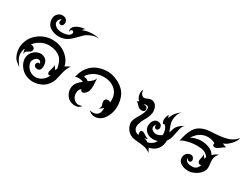

<svg xmlns="http://www.w3.org/2000/svg" viewBox="-55 -1190 2310 1761"><g transform="rotate(30 1100.0 -310.0)"><path d="M407 -130Q395 -118 385 -125Q373 -140 378 -157Q383 -174 389.5 -197Q396 -220 390 -230Q405 -215 420 -190Q423 -201 430 -212Q413 -294 380 -320Q333 -359 260 -360Q211 -361 166 -334Q121 -307 110 -280Q129 -288 147 -268Q155 -258 151 -244Q147 -230 137.5 -223.5Q128 -217 118 -213Q92 -203 90 -170Q88 -174 80 -220Q71 -209 68 -180Q65 -151 73.5 -126Q82 -101 120 -50Q104 -62 99 -66Q94 -70 87.5 -75Q81 -80 78.5 -82Q76 -84 72 -88Q57 -103 50 -120Q19 -188 40 -260.5Q61 -333 127.5 -378.5Q194 -424 277 -419.5Q360 -415 420 -360Q465 -319 477 -262Q504 -281 530 -290Q498 -258 481 -167Q471 -114 457 -90Q428 -39 390 -20Q319 16 252 0Q185 -16 149 -71.5Q113 -127 130 -180Q137 -203 156.5 -222.5Q176 -242 200 -250Q244 -265 280 -240Q307 -221 310 -177.5Q313 -134 290 -120Q279 -114 264 -117Q249 -120 242 -128Q228 -143 239.5 -161.5Q251 -180 270 -170Q263 -199 240 -200Q225 -201 210.5 -188.5Q196 -176 188 -155Q180 -134 201 -97.5Q222 -61 264 -48.5Q306 -36 348.5 -59Q391 -82 407 -130Z M280 -630Q285 -619 282.5 -603.5Q280 -588 272 -581.5Q264 -575 254.5 -575Q245 -575 240 -580Q223 -597 240 -620Q230 -623 221.5 -613Q213 -603 210 -590Q204 -565 225 -545Q256 -515 317 -521Q378 -527 390 -562Q392 -568 388 -576Q380 -592 363.5 -581Q347 -570 361 -556Q357 -557 353.5 -562Q350 -567 349 -572Q346 -597 367 -616.5Q388 -636 420 -645.5Q452 -655 475 -655Q464 -651 457.5 -643.5Q451 -636 450 -630Q481 -645 521 -649Q561 -653 587.5 -649.5Q614 -646 620 -640Q597 -648 551.5 -632Q506 -616 480 -590Q474 -584 447 -556Q420 -528 410 -520Q373 -488 340 -480Q264 -460 200 -500Q167 -521 159.5 -564.5Q152 -608 176 -635Q200 -662 234 -659.5Q268 -657 280 -630Z M694 -225Q650 -243 608 -230Q649 -405 824 -420Q896 -426 965.5 -387.5Q1035 -349 1060 -290Q1079 -245 1080 -193Q1081 -141 1065 -102Q1033 -21 973 -5Q919 9 880 -30Q932 -17 963 -45Q983 -63 983 -115Q954 -90 943 -85Q957 -108 954 -120.5Q951 -133 946 -148.5Q941 -164 947.5 -178Q954 -192 966 -194Q994 -200 1003 -185Q1007 -199 1005 -225Q1000 -296 938 -335Q899 -360 841 -360Q755 -360 697 -301Q680 -284 680 -270Q710 -270 729 -251Q757 -271 772 -286.5Q787 -302 790 -320Q790 -311 793 -276Q800 -201 780 -170Q771 -156 757 -146Q743 -136 733.5 -139Q724 -142 720 -148Q716 -154 720 -160Q689 -147 690 -100Q692 -52 734 -28Q756 -15 800 -30Q777 5 726.5 0.5Q676 -4 650 -40Q613 -92 630 -150Q640 -185 694 -225Z M1470 -70Q1463 -63 1458.5 -63Q1454 -63 1449.5 -62Q1445 -61 1440 -60Q1467 -53 1485 -40Q1544 -58 1559 -98Q1522 -85 1484.5 -93Q1447 -101 1426 -130Q1405 -159 1414.5 -200Q1424 -241 1455 -253Q1468 -257 1484 -253.5Q1500 -250 1508 -241Q1516 -232 1517.5 -218.5Q1519 -205 1514.5 -197Q1510 -189 1502 -185.5Q1494 -182 1488 -184Q1468 -191 1472 -217Q1463 -212 1459 -199Q1451 -171 1478 -155Q1520 -130 1572 -168Q1573 -230 1540 -260Q1538 -262 1530 -259.5Q1522 -257 1520 -260Q1506 -282 1511 -312Q1516 -342 1530 -360Q1525 -345 1540 -330Q1544 -356 1567 -386Q1590 -416 1620 -435Q1585 -406 1580 -340Q1578 -311 1587 -285.5Q1596 -260 1603 -242Q1610 -224 1613 -219Q1615 -226 1622 -250.5Q1629 -275 1640 -290Q1664 -321 1707 -343Q1686 -328 1677 -292Q1668 -256 1660 -212.5Q1652 -169 1630 -144Q1630 -84 1599.5 -49Q1569 -14 1518 -3Q1529 15 1540 40Q1510 14 1469.5 7.5Q1429 1 1388 -2Q1312 -7 1280 -60Q1260 -93 1260 -122.5Q1260 -152 1297.5 -213.5Q1335 -275 1330 -310Q1328 -326 1315 -330Q1292 -338 1280 -320Q1301 -327 1309.5 -320Q1318 -313 1321.5 -301Q1325 -289 1320 -280Q1308 -260 1270 -270Q1256 -274 1236 -296Q1216 -318 1210 -320Q1220 -320 1230 -330Q1210 -342 1201.5 -377.5Q1193 -413 1210 -440Q1210 -395 1240 -380Q1255 -373 1288.5 -389.5Q1322 -406 1352.5 -388.5Q1383 -371 1389 -321.5Q1395 -272 1352 -203Q1337 -178 1328 -146Q1319 -114 1327.5 -95Q1336 -76 1352.5 -66Q1369 -56 1380 -60Q1375 -65 1374 -79Q1373 -93 1380 -100.5Q1387 -108 1399 -105Q1411 -102 1430.5 -88.5Q1450 -75 1470 -70Z M2200 -500Q2196 -463 2155.5 -422.5Q2115 -382 2090 -380Q2095 -371 2111 -367.5Q2127 -364 2130 -360Q2123 -359 2086.5 -330.5Q2050 -302 2030 -310Q2022 -313 2018.5 -321.5Q2015 -330 2020 -340Q1979 -363 1934 -360Q1866 -356 1820 -300Q1804 -282 1800 -270Q1812 -282 1847 -291.5Q1882 -301 1910 -300Q2017 -294 2051 -233Q2079 -260 2110 -270Q2088 -248 2081 -224Q2074 -200 2080 -154Q2086 -108 2077 -90Q2058 -44 2004 -17Q1950 10 1897 -4Q1820 -25 1826 -85Q1831 -125 1865 -137.5Q1899 -150 1914.5 -128Q1930 -106 1919 -89Q1914 -82 1907 -80Q1887 -77 1878 -101Q1875 -95 1877.5 -85Q1880 -75 1886 -70Q1903 -55 1931 -52.5Q1959 -50 1976.5 -58Q1994 -66 2001.5 -76.5Q2009 -87 2017 -110Q2007 -101 1995.5 -105Q1984 -109 1979.5 -123.5Q1975 -138 1983.5 -167.5Q1992 -197 1980 -210Q1995 -195 2010 -170Q2013 -180 2018 -192Q2007 -208 1990 -220Q1952 -247 1860 -240Q1824 -237 1784 -225.5Q1744 -214 1730 -200Q1739 -237 1744 -256.5Q1749 -276 1763 -308Q1777 -340 1795 -360Q1828 -396 1890 -410Q1913 -415 1987 -419Q2061 -423 2114 -439.5Q2167 -456 2200 -500Z"/></g></svg>

Font: SOV_mook
Style: Book
Weight: 400
Version: Version 1.00